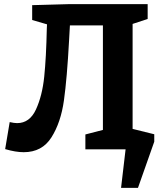

<svg xmlns="http://www.w3.org/2000/svg" viewBox="-20 -724 786 931"><path d="M623 -99 728 -73V-37L649 187H567L589 0H394V-72L479 -94V-601H319L315 -529Q305 -344 290 -237Q275 -130 229.5 -58Q184 14 95 14Q56 14 5 -1L27 -132Q49 -127 63 -127Q124 -127 154.5 -193.5Q185 -260 194.5 -352.5Q204 -445 207 -586Q208 -592 208 -606L136 -627V-699L316 -704H696V-632L623 -608Z"/></svg>

Font: Bitter Pro
Style: Bold
Weight: 700
Designer: Sol Matas, and Bitter project Authors
Foundry: Sol Matas
Version: Version 1.010